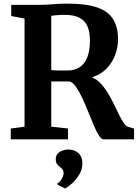

<svg xmlns="http://www.w3.org/2000/svg" viewBox="-20 -770 762 1061"><path d="M39.5 0V-59.9L115.6 -70V-667.6L42.2 -681.4V-743H186.2Q218.9 -743 246.2 -744.8Q273.5 -746.6 299.4 -748.3Q325.3 -749.9 354.3 -749.9Q456.8 -749.9 517.8 -728.5Q578.8 -707.1 605.5 -663.1Q632.3 -619.2 632.3 -551.7Q632.3 -509.5 616.7 -467Q601.2 -424.6 569.3 -391.4Q537.5 -358.2 488.2 -342.6Q514.5 -332.2 536.2 -309Q557.9 -285.7 576 -255.7Q594.1 -225.7 609.5 -194.3Q625 -162.9 638.2 -135.5Q651.5 -108.2 663.8 -90.2Q676 -72.2 688 -69.2L720.5 -59.3V0H552.4Q539.9 0 526.6 -21.1Q513.3 -42.1 498.8 -75.9Q484.4 -109.7 469 -148.5Q453.6 -187.3 436.9 -223.7Q420.2 -260 402.7 -286.1Q385.1 -312.2 366.1 -319.7Q356.1 -319.7 341.8 -319.7Q327.6 -319.7 312.6 -319.7Q297.6 -319.7 284.5 -319.8Q271.4 -319.9 263.3 -320V-70L355.7 -59.9V0ZM355.4 -380.5Q392.1 -380.5 419.5 -398.2Q446.9 -416 461.9 -452.6Q477 -489.2 477 -545.4Q477 -591.8 463.7 -623.6Q450.4 -655.4 419.6 -671.7Q388.8 -688 336.1 -688Q322.1 -688 309.1 -687.2Q296.1 -686.4 284.6 -685.3Q273.1 -684.1 263.3 -683.1V-382.6Q273.5 -381.2 291.9 -380.8Q310.3 -380.3 328.5 -380.4Q346.7 -380.5 355.4 -380.5ZM435.3 133Q434.9 166.3 418.1 194.6Q401.2 223 378.9 242.8Q356.6 262.7 340.5 271.3H338.7L298.1 250.5L296.7 243.4Q309.8 237.7 320.6 218.9Q331.4 200.2 331.4 188Q331.4 172.2 324.7 164.8Q317.9 157.3 310.8 152.3Q302.9 146.8 295.5 137.2Q288.1 127.5 288.1 109.8Q288.1 89.5 300.1 77.8Q312.1 66.1 327.9 61.2Q343.6 56.3 353.9 56.3H357Q392 56.3 413.8 76.4Q435.7 96.6 435.3 133Z"/></svg>

Font: Merriweather Light
Style: Regular
Weight: 300
Version: Version 2.100